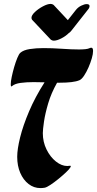

<svg xmlns="http://www.w3.org/2000/svg" viewBox="-20 -946 496 982"><path d="M387 -536Q371 -529 345 -526Q319 -523 287 -523Q280 -523 272 -523Q242 -470 226.5 -417.5Q211 -365 205 -324Q199 -283 199 -265Q199 -220 218 -181.5Q237 -143 266 -120Q295 -97 324 -97Q332 -97 335 -98Q346 -100 340 -90Q334 -80 317 -64Q300 -48 278.5 -30.5Q257 -13 238 -0.5Q219 12 209 14Q203 15 197.5 15.5Q192 16 187 16Q153 16 126 -5Q99 -26 83.5 -62Q68 -98 68 -144Q68 -183 83 -243.5Q98 -304 129 -377Q160 -450 208 -525Q193 -525 179 -525.5Q165 -526 152 -526Q115 -526 85.5 -522Q56 -518 42 -506Q40 -504 38 -504Q35 -504 35 -515Q35 -529 40 -553Q45 -577 52.5 -603Q60 -629 68.5 -649.5Q77 -670 84 -676Q100 -690 132 -695Q164 -700 202 -700Q248 -700 297.5 -696.5Q347 -693 384 -693Q402 -693 416.5 -694.5Q431 -696 439 -700Q441 -701 443 -701.5Q445 -702 447 -702Q456 -702 456 -685Q456 -670 449.5 -647.5Q443 -625 432.5 -601Q422 -577 410 -559Q398 -541 387 -536ZM254 -921 327 -843 368 -895Q379 -909 395.5 -917Q412 -925 423 -925Q438 -925 438 -915Q438 -906 430 -897L345 -789Q340 -782 332 -777Q316 -761 293.5 -749.5Q271 -738 255 -738Q247 -738 240 -743L144 -845Q141 -850 141 -855Q141 -868 158.5 -884.5Q176 -901 199.5 -913.5Q223 -926 239 -926Q247 -926 254 -921Z"/></svg>

Font: Ga Maamli
Style: Regular
Weight: 400
Designer: Afotey Clement Nii Odai, Ama Asantewa Diaka, David Abbey-Thompson
Foundry: Sorkin Type Co.
Version: Version 1.000; ttfautohint (v1.8.4.7-5d5b)